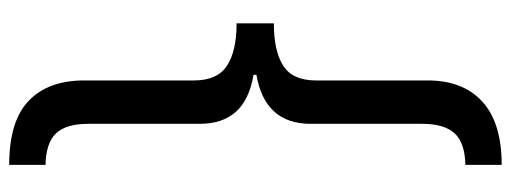

<svg xmlns="http://www.w3.org/2000/svg" viewBox="-358 -482 1084 407"><g transform="rotate(-90 183.5 -278.0)"><path d="M38 -800Q131 -800 174 -758.5Q217 -717 217 -641V-408Q217 -359 248 -338.5Q279 -318 338 -318V-239Q279 -239 248 -219Q217 -199 217 -150V87Q217 162 172 203Q127 244 38 244V167Q85 166 105 144Q125 122 125 76V-161Q125 -258 229 -276V-282Q176 -291 150.5 -319.5Q125 -348 125 -396V-633Q125 -679 105 -700.5Q85 -722 38 -723Z"/></g></svg>

Font: Noto Sans Tamil ExtraCondensed Medium
Style: Regular
Weight: 500
Width: 2
Designer: Jelle Bosma - Monotype Design Team
Foundry: Monotype Imaging Inc.
Version: Version 2.004; ttfautohint (v1.8.4.7-5d5b)